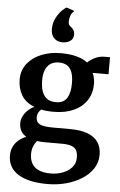

<svg xmlns="http://www.w3.org/2000/svg" viewBox="-70 -910 765 1226"><g transform="rotate(5 312.5 -296.5)"><path d="M282.1 270Q219.6 270 172.2 259.2Q124.7 248.4 92.6 227.8Q60.4 207.3 44.1 177.4Q27.7 147.5 27.7 109Q27.7 76.9 40.2 51.6Q52.6 26.4 74.1 8.6Q95.5 -9.1 121.8 -18.5Q97.9 -32.4 86.5 -54Q75.2 -75.6 75.2 -103.4Q75.2 -125.1 85.5 -146.3Q95.9 -167.4 114 -185Q132.2 -202.7 155.8 -213.7Q98.9 -236 73.1 -279.6Q47.3 -323.1 47.3 -380.8Q47.3 -440.3 81.6 -482.7Q115.8 -525.1 171.8 -547.6Q227.8 -570 293.1 -570Q352 -570 395.3 -558.7Q438.6 -547.4 467.1 -525.3Q478.7 -539 508.9 -555.2Q539.1 -571.5 575.6 -571.5H609.6V-462.2H507.4Q512.4 -453 515.6 -442Q518.8 -431.1 520.6 -419.1Q522.5 -407.1 522.5 -393.8Q522.8 -333.3 493.7 -288.1Q464.5 -242.9 410.2 -217.9Q355.8 -192.9 279.9 -192.9Q258.1 -192.9 238.2 -194.8Q218.4 -196.6 200.9 -200.4Q189.5 -189.7 183 -177.4Q176.5 -165.2 176.5 -150.2Q176.5 -117.5 201.6 -104.9Q226.8 -92.4 287.2 -92.4H394.2Q462.2 -92.4 507.4 -75.8Q552.6 -59.1 575.2 -26.2Q597.8 6.8 597.8 55.6Q597.8 104.3 571.9 143.8Q545.9 183.2 501.1 211.5Q456.3 239.7 399.8 254.9Q343.2 270 282.1 270ZM297 201Q335.7 201 371.7 188.1Q407.7 175.1 431.2 149.5Q454.6 123.9 454.6 85.6Q454.6 58 445.6 40.3Q436.6 22.6 414.4 14.1Q392.2 5.5 352.1 5.5H238.4Q226.1 5.5 214.4 4.6Q202.7 3.7 192.2 2.1Q178.9 17.2 170.1 38.4Q161.2 59.7 161.2 87.8Q161.2 122.4 175.2 147.8Q189.1 173.1 218.9 187.1Q248.7 201 297 201ZM289.9 -255.5Q340 -255.5 361 -289.7Q382 -323.9 382 -383.5Q382 -427.5 371.7 -455.3Q361.4 -483.1 340.6 -496.3Q319.7 -509.6 288.2 -509.6Q257.6 -509.6 235.8 -496.2Q214.1 -482.8 202.4 -455.7Q190.7 -428.7 190.7 -387Q190.7 -346.7 200.9 -317Q211 -287.3 232.8 -271.4Q254.6 -255.5 289.9 -255.5ZM297.6 -640Q265 -640 244.4 -660.7Q223.7 -681.4 224.1 -720.7Q224.5 -759 240.8 -789.9Q257.1 -820.8 276.7 -840.3Q296.2 -859.7 306.1 -863.2H307.8L352.8 -847.5L354.3 -840.4Q342.2 -835.1 334.7 -815.1Q327.3 -795.2 327.3 -775.7Q327.3 -760.4 333.6 -752.8Q340 -745.2 346.8 -740.1Q354.7 -734.7 361.5 -724.2Q368.4 -713.6 368.4 -695.4Q368.4 -673.6 356.7 -661.5Q345.1 -649.4 329.4 -644.7Q313.6 -640 300.7 -640Z"/></g></svg>

Font: Merriweather Light
Style: Regular
Weight: 300
Version: Version 2.100